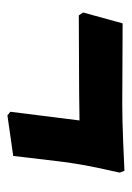

<svg xmlns="http://www.w3.org/2000/svg" viewBox="63 -444 363 530"><g transform="rotate(90 245.0 -178.5)"><path d="M426 -168Q420 -117 415.5 -80.5Q411 -44 410 -33L298 -17L288 -25L312 -216L241 -215L22 -214L14 -226L44 -335L267 -334Q310 -334 371 -336.5Q432 -339 451 -340L456 -327Q453 -314 443 -267.5Q433 -221 426 -168Z"/></g></svg>

Font: Alegreya SC ExtraBold
Style: Italic
Weight: 800
Italic angle: -7°
Designer: Juan Pablo del Peral
Foundry: Huerta Tipografica
Version: Version 2.007; ttfautohint (v1.6)